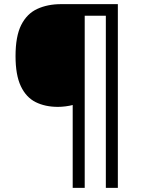

<svg xmlns="http://www.w3.org/2000/svg" viewBox="-20 -780 695 927"><path d="M549 127H491V-704H389V127H331V-273Q316 -269 296.5 -266.5Q277 -264 260 -264Q198 -264 152 -287Q106 -310 80.5 -364Q55 -418 55 -509Q55 -605 82.5 -659.5Q110 -714 160 -737Q210 -760 275 -760H549Z"/></svg>

Font: Noto Sans Old Hungarian
Style: Regular
Weight: 400
Designer: Monotype Design Team
Foundry: Monotype Imaging Inc.
Version: Version 2.005; ttfautohint (v1.8.4.7-5d5b)